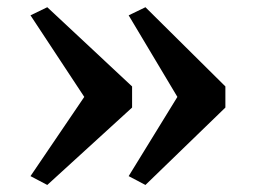

<svg xmlns="http://www.w3.org/2000/svg" viewBox="-20 -555 701 532"><path d="M383 -535 604.5 -315.5V-257L383 -42.5L336.5 -67L471.5 -286.5L336.5 -512.5ZM111 -535 346 -315.5V-257L111 -42.5L64.5 -67L213.5 -286.5L64.5 -512.5Z"/></svg>

Font: Merriweather 60pt
Style: Bold
Weight: 700
Version: Version 2.100